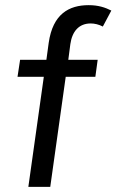

<svg xmlns="http://www.w3.org/2000/svg" viewBox="-20 -725 452 745"><path d="M90 0H175L235 -427H350L359 -493H245L253 -554C260 -603 286 -634 332 -634C347 -634 364 -630 379 -622L412 -684C388 -696 362 -705 324 -705C248 -705 185 -671 169 -559L160 -493H58L48 -427H150Z"/></svg>

Font: HK Grotesk
Style: Italic
Weight: 400
Italic angle: -16°
Designer: Alfredo Marco Pradil
Foundry: Hanken Design Co.
Version: Version 3.001;FEAKit 1.0